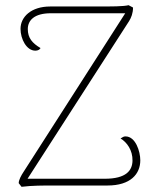

<svg xmlns="http://www.w3.org/2000/svg" viewBox="-20 -714 593 739"><path d="M463 -189C455 -189 453 -186 444 -181C468 -167 491 -136 490 -95C489 -58 466 -26 383 -26H86L477 -633C485 -646 492 -663 492 -685L475 -694C453 -689 416 -689 347 -689H173C100 -689 59 -649 59 -603C59 -564 82 -519 116 -519C126 -519 133 -523 136 -529C104 -548 87 -568 87 -602C87 -635 111 -663 176 -663H462L71 -53C61 -38 52 -21 52 -9L63 5C103 0 147 0 187 0H394C482 0 520 -44 520 -97C520 -131 502 -189 463 -189Z"/></svg>

Font: Arima Koshi Thin
Style: Regular
Weight: 250
Designer: Joana Correia and Natanael Gama
Foundry: NDISCOVER
Version: Version 1.019;PS 001.019;hotconv 1.0.88;makeotf.lib2.5.64775